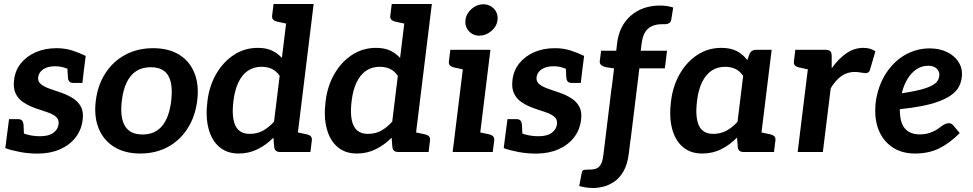

<svg xmlns="http://www.w3.org/2000/svg" viewBox="-20 -764 4889 965"><path d="M168.7 8Q124.2 8 81.2 0Q38.3 -8 6.7 -19.4L17.4 -103.7L77.5 -105.6Q87.3 -95.5 117.6 -87.4Q147.9 -79.3 182 -79.3Q224.7 -79.3 247.9 -96.3Q271.1 -113.3 274.5 -139.8Q276.9 -164.7 260.1 -178.2Q243.2 -191.6 215.6 -200.7Q187.9 -209.9 159 -219.7Q125.2 -231.7 98.6 -248.9Q72 -266 58.7 -293.8Q45.3 -321.6 50.9 -363.4Q56.4 -410.1 85.1 -445.8Q113.7 -481.6 159.9 -501.7Q206 -521.8 263.8 -521.8Q305.9 -521.8 341.6 -510.6Q377.2 -499.3 410.8 -483L402.8 -420.2L338.8 -412.4Q321.1 -418.4 301 -424.6Q281 -430.9 256.3 -430.9Q233 -430.9 214.6 -424.2Q196.2 -417.5 185.2 -405.2Q174.2 -392.9 171.8 -375.9Q169.3 -353 187.7 -339.3Q206 -325.7 234.1 -316.5Q262.2 -307.4 288.6 -297.8Q320.1 -286.7 346.1 -270.4Q372.2 -254.1 386.5 -228.1Q400.8 -202.1 395.4 -161.3Q389.2 -110.6 359.5 -72.6Q329.8 -34.6 280.9 -13.3Q232 8 168.7 8ZM317.3 -447.4 403.2 -425.3 394.2 -347.3H348.1Q333.7 -347.3 327.7 -355.2Q321.7 -363.2 321.2 -376.4ZM101.4 -65 15.4 -87.1 25.4 -165.1H71.5Q85.5 -165.1 91.5 -157.2Q97.4 -149.3 98.5 -136Z M749.7 -521.8Q827.4 -521.8 880.3 -489.3Q933.2 -456.8 957.2 -397.3Q981.2 -337.7 971.2 -258Q961.2 -178.3 922.9 -118.4Q884.7 -58.6 823.8 -25.5Q762.8 7.6 684.6 7.6Q607.7 7.6 554.1 -25.5Q500.4 -58.6 476 -118.4Q451.5 -178.3 461.5 -258Q471.5 -337.7 510.5 -397.3Q549.6 -456.8 610.9 -489.3Q672.3 -521.8 749.7 -521.8ZM696.4 -88.1Q759.4 -88.1 795 -131.2Q830.6 -174.4 840.5 -257Q846.9 -312.9 838.5 -350.2Q830.1 -387.6 805.2 -406.9Q780.3 -426.2 738.3 -426.2Q694.8 -426.2 664.8 -406.7Q634.8 -387.2 616.7 -349.6Q598.6 -312 592.2 -257Q582.3 -175.7 607.4 -131.9Q632.5 -88.1 696.4 -88.1Z M1179.6 7.6Q1120.5 7.6 1082 -25.6Q1043.6 -58.7 1028 -118.1Q1012.5 -177.4 1022.5 -255.4Q1031.5 -330.6 1065.8 -390.9Q1100.2 -451.3 1154.2 -487.3Q1208.3 -523.4 1275.7 -523.4Q1318.7 -523.4 1347.2 -509.7Q1375.6 -496 1396.9 -473.1L1429.8 -743.8H1556.4L1465.2 0H1387.7Q1362 0 1358.3 -23L1354.3 -72Q1318.6 -35.9 1275 -14.2Q1231.3 7.6 1179.6 7.6ZM1235.3 -91.2Q1273 -91.2 1301.7 -107.2Q1330.5 -123.2 1357.3 -152.3L1385.6 -383Q1367.9 -408 1345.3 -418.2Q1322.6 -428.3 1294 -428.3Q1255.1 -428.3 1225.9 -408.4Q1196.6 -388.5 1178.1 -349.8Q1159.6 -311.2 1153.2 -255.4Q1143.3 -175.2 1162.9 -133.2Q1182.5 -91.2 1235.3 -91.2ZM1454.1 -743.8 1429.5 -643.1 1373.6 -655.1Q1359.9 -658.2 1353 -665.2Q1346.1 -672.2 1347.7 -685.7L1354.9 -743.8ZM1440.9 0 1466 -100.8 1522 -88.8Q1535.5 -85.6 1542.2 -78.6Q1548.9 -71.6 1547.3 -58.1L1540.1 0Z M1773.6 7.6Q1714.5 7.6 1676 -25.6Q1637.6 -58.7 1622 -118.1Q1606.5 -177.4 1616.5 -255.4Q1625.5 -330.6 1659.8 -390.9Q1694.2 -451.3 1748.2 -487.3Q1802.3 -523.4 1869.7 -523.4Q1912.7 -523.4 1941.2 -509.7Q1969.6 -496 1990.9 -473.1L2023.8 -743.8H2150.4L2059.2 0H1981.7Q1956 0 1952.3 -23L1948.3 -72Q1912.6 -35.9 1869 -14.2Q1825.3 7.6 1773.6 7.6ZM1829.3 -91.2Q1867 -91.2 1895.7 -107.2Q1924.5 -123.2 1951.3 -152.3L1979.6 -383Q1961.9 -408 1939.3 -418.2Q1916.6 -428.3 1888 -428.3Q1849.1 -428.3 1819.9 -408.4Q1790.6 -388.5 1772.1 -349.8Q1753.6 -311.2 1747.2 -255.4Q1737.3 -175.2 1756.9 -133.2Q1776.5 -91.2 1829.3 -91.2ZM2048.1 -743.8 2023.5 -643.1 1967.6 -655.1Q1953.9 -658.2 1947 -665.2Q1940.1 -672.2 1941.7 -685.7L1948.9 -743.8ZM2034.9 0 2060 -100.8 2116 -88.8Q2129.5 -85.6 2136.2 -78.6Q2142.9 -71.6 2141.3 -58.1L2134.1 0Z M2255.1 0 2318.3 -513.8H2444.9L2381.7 0ZM2357.4 0 2382.5 -100.8 2438.5 -88.8Q2452 -85.6 2458.7 -78.6Q2465.4 -71.6 2463.9 -58.1L2456.6 0ZM2342.6 -513.8 2317.5 -413.1 2261.5 -425.1Q2248 -428.2 2241.3 -435.2Q2234.6 -442.2 2236.2 -455.7L2243.4 -513.8ZM2389.1 -584.8Q2356.8 -584.8 2336.3 -608Q2315.7 -631.3 2319.3 -663.2Q2323.4 -696 2350.1 -719.3Q2376.8 -742.5 2408.5 -742.5Q2441.9 -742.5 2463.2 -719.3Q2484.6 -696 2480.4 -663.2Q2476.9 -631.3 2449.4 -608Q2421.9 -584.8 2389.1 -584.8Z M2673.7 8Q2629.2 8 2586.2 0Q2543.3 -8 2511.7 -19.4L2522.4 -103.7L2582.5 -105.6Q2592.3 -95.5 2622.6 -87.4Q2652.9 -79.3 2687 -79.3Q2729.7 -79.3 2752.9 -96.3Q2776.1 -113.3 2779.5 -139.8Q2781.9 -164.7 2765.1 -178.2Q2748.2 -191.6 2720.6 -200.7Q2692.9 -209.9 2664 -219.7Q2630.2 -231.7 2603.6 -248.9Q2577 -266 2563.7 -293.8Q2550.3 -321.6 2555.9 -363.4Q2561.4 -410.1 2590.1 -445.8Q2618.7 -481.6 2664.9 -501.7Q2711 -521.8 2768.8 -521.8Q2810.9 -521.8 2846.6 -510.6Q2882.2 -499.3 2915.8 -483L2907.8 -420.2L2843.8 -412.4Q2826.1 -418.4 2806 -424.6Q2786 -430.9 2761.3 -430.9Q2738 -430.9 2719.6 -424.2Q2701.2 -417.5 2690.2 -405.2Q2679.2 -392.9 2676.8 -375.9Q2674.3 -353 2692.7 -339.3Q2711 -325.7 2739.1 -316.5Q2767.2 -307.4 2793.6 -297.8Q2825.1 -286.7 2851.1 -270.4Q2877.2 -254.1 2891.5 -228.1Q2905.8 -202.1 2900.4 -161.3Q2894.2 -110.6 2864.5 -72.6Q2834.8 -34.6 2785.9 -13.3Q2737 8 2673.7 8ZM2822.3 -447.4 2908.2 -425.3 2899.2 -347.3H2853.1Q2838.7 -347.3 2832.7 -355.2Q2826.7 -363.2 2826.2 -376.4ZM2606.4 -65 2520.4 -87.1 2530.4 -165.1H2576.5Q2590.5 -165.1 2596.5 -157.2Q2602.4 -149.3 2603.5 -136Z M3014.6 0 3066.4 -420.2 3024 -426.7Q3010 -430.3 3001.5 -437.3Q2993 -444.3 2994.6 -458.3L3001.3 -509H3077.3L3081.6 -546.6Q3092.2 -634.8 3150.8 -685.5Q3209.5 -736.1 3298.1 -736.1Q3316.2 -736.1 3332.3 -733.6Q3348.4 -731.1 3363.5 -726.1L3353.7 -664.5Q3351.1 -652 3342.1 -647.3Q3333.1 -642.5 3325 -642.5Q3317.1 -642.5 3313.9 -642.5Q3310.7 -642.5 3308.5 -642.5Q3263.1 -642.5 3237 -619.8Q3210.9 -597.2 3204.5 -542.4L3200.2 -509H3332.5L3321.7 -420.6H3193.5L3149.6 -63.2ZM2961.9 180.9Q2941.5 180.9 2923.3 177.9Q2905.1 174.9 2891.1 170.9L2903.5 106.8Q2906.4 92.6 2913.6 90.4Q2920.8 88.2 2945.6 88.2Q2966.6 88.2 2979.9 81.8Q2993.3 75.4 3001.4 59.2Q3009.4 42.9 3012.9 12.6L3053.9 -322.8H3180.9L3140.4 7.7Q3133.7 62.3 3114 96.5Q3094.3 130.7 3067.4 149Q3040.5 167.3 3012.7 174.1Q2985 180.9 2961.9 180.9Z M3509.6 7.6Q3449.9 7.6 3411.5 -25.6Q3373 -58.7 3357.7 -118.1Q3342.5 -177.4 3352.5 -255.4Q3361.5 -330.6 3395.8 -391.2Q3430.2 -451.8 3484 -487.6Q3537.7 -523.4 3605.7 -523.4Q3651.9 -523.4 3683 -507.3Q3714 -491.3 3735.9 -462.1L3746.3 -490.8Q3755.3 -513.8 3780.4 -513.8H3858.4L3795.2 0H3717.3Q3691.2 0 3688.3 -23L3684.3 -72.5Q3648.1 -35.9 3605 -14.2Q3561.9 7.6 3509.6 7.6ZM3565.3 -91.2Q3601.4 -91.2 3631.2 -107.2Q3661 -123.2 3686.9 -152.3L3715.2 -383Q3697.5 -408 3674.8 -418.2Q3652 -428.3 3624 -428.3Q3585.1 -428.3 3555.9 -408.4Q3526.6 -388.5 3508.1 -349.8Q3489.6 -311.2 3483.2 -255.4Q3473.3 -175.2 3492.6 -133.2Q3511.9 -91.2 3565.3 -91.2ZM3770.9 0 3796 -100.8 3852 -88.8Q3865.5 -85.6 3872.2 -78.6Q3878.9 -71.6 3877.3 -58.1L3870.1 0Z M3989.1 0 4052.3 -513.8H4126.6Q4146.2 -513.8 4153.1 -506.6Q4160 -499.4 4160.2 -482L4160.2 -420.7Q4193.7 -468.5 4233.5 -496Q4273.3 -523.4 4319.6 -523.4Q4338.9 -523.4 4354 -518.7Q4369.1 -514 4379.8 -506L4352.2 -412.2Q4349.7 -403.4 4343.5 -399.8Q4337.4 -396.2 4329.7 -396.2Q4325 -396.2 4307.5 -399.3Q4289.9 -402.4 4275.5 -402.4Q4238.5 -402.4 4208.6 -381.4Q4178.7 -360.3 4155.2 -320.2L4115.7 0ZM4076.6 -513.8 4051.5 -413.1 3995.5 -425.1Q3982 -428.2 3975.3 -435.2Q3968.6 -442.2 3970.2 -455.7L3977.4 -513.8Z M4578.6 7.6Q4517.3 7.6 4472.6 -19.4Q4428 -46.3 4403.5 -94.5Q4379 -142.7 4379 -206.4Q4379 -226.4 4381 -246.5Q4383 -266.5 4388 -286.1Q4396.6 -324.7 4413.2 -359.7Q4429.9 -394.7 4454 -424.1Q4466.2 -438.5 4479.7 -451.5Q4493.2 -464.5 4508.3 -475Q4538.4 -496.4 4575.1 -508.6Q4611.7 -520.8 4652.8 -520.8Q4701.1 -520.8 4738 -503.2Q4775 -485.6 4795 -456.5Q4815.1 -427.4 4815.1 -394Q4815.1 -359.9 4801.3 -331.5Q4787.5 -303 4752.1 -280Q4728.1 -265 4693.5 -252.5Q4658.9 -240 4611.7 -230.8Q4564.5 -221.6 4502.5 -215.2Q4502.5 -209 4502.8 -201.4Q4503 -193.7 4503.6 -190.7Q4507 -139.7 4531.8 -114.2Q4556.5 -88.6 4603.5 -88.6Q4632.1 -88.6 4655.5 -97.1Q4678.8 -105.6 4694.6 -116.9Q4703.1 -123.4 4712.1 -129.7Q4721 -136.1 4730 -140.4Q4739 -144.8 4748.7 -144.8Q4762.1 -144.8 4771.4 -133.5L4803.7 -95.1Q4752.1 -43.4 4699.7 -17.9Q4647.4 7.6 4578.6 7.6ZM4512.6 -295.2Q4550.5 -301.1 4580.3 -307.2Q4610 -313.3 4630.9 -320.3Q4651.9 -327.4 4666.6 -335.7Q4685.9 -346.3 4693.6 -359.9Q4701.3 -373.6 4701.3 -389.3Q4701.3 -405.7 4687.3 -419.6Q4673.2 -433.5 4645.6 -433.5Q4612.7 -433.5 4586.4 -415.9Q4560.2 -398.3 4541.1 -367.1Q4522 -336 4512.6 -295.2Z"/></svg>

Font: Aleo
Style: Italic
Weight: 400
Italic angle: -7°
Designer: Alessio Laiso
Foundry: Alessio Laiso
Version: Version 2.001;gftools[0.9.29]